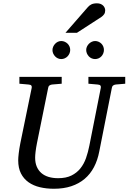

<svg xmlns="http://www.w3.org/2000/svg" viewBox="-20 -1143 789 1179"><path d="M690.9 -624Q682.1 -623 675.3 -618.4Q668.5 -613.8 667 -604L589.8 -213.9Q579.6 -159.7 557.1 -116.9Q534.7 -74.2 499.8 -44.7Q464.8 -15.1 417.7 0.5Q370.6 16.1 311 16.1Q264.6 16.1 224.9 6.6Q185.1 -2.9 155.3 -23.9Q125.5 -44.9 108.6 -78.1Q91.8 -111.3 91.8 -159.2Q91.8 -174.3 95 -201.7Q98.1 -229 105 -264.2L174.8 -604Q176.3 -612.3 172.4 -617.7Q168.5 -623 154.8 -624L99.1 -628.9V-670.9H358.9V-628.9L299.8 -624Q291 -623 284.2 -618.4Q277.3 -613.8 275.9 -604L207 -264.2Q201.2 -234.9 198.5 -211.7Q195.8 -188.5 195.8 -174.8Q195.8 -143.1 205.8 -119.6Q215.8 -96.2 234.1 -80.3Q252.4 -64.5 278.6 -56.6Q304.7 -48.8 336.9 -48.8Q385.7 -48.8 418.7 -65.2Q451.7 -81.5 473.6 -108.9Q495.6 -136.2 508.3 -172.6Q521 -209 528.8 -249L599.1 -604Q600.6 -612.3 596.7 -617.7Q592.8 -623 579.1 -624L522.9 -628.9V-670.9H749V-628.9ZM411.1 -836.4Q411.1 -825.2 406.7 -814.9Q402.3 -804.7 394.8 -796.9Q387.2 -789.1 377.2 -784.7Q367.2 -780.3 356 -780.3Q345.2 -780.3 335.4 -784.7Q325.7 -789.1 318.4 -796.9Q311 -804.7 306.6 -814.5Q302.2 -824.2 302.2 -835.4Q302.2 -846.2 306.6 -856.2Q311 -866.2 318.4 -874Q325.7 -881.8 335.4 -886.5Q345.2 -891.1 356 -891.1Q367.2 -891.1 377.2 -886.7Q387.2 -882.3 394.8 -875Q402.3 -867.7 406.7 -857.7Q411.1 -847.7 411.1 -836.4ZM618.2 -836.4Q618.2 -825.2 614 -814.9Q609.9 -804.7 602.5 -796.9Q595.2 -789.1 585.2 -784.7Q575.2 -780.3 564 -780.3Q552.7 -780.3 542.7 -784.7Q532.7 -789.1 525.4 -796.9Q518.1 -804.7 513.7 -814.9Q509.3 -825.2 509.3 -836.4Q509.3 -846.7 513.9 -856.7Q518.6 -866.7 526.1 -874.3Q533.7 -881.8 543.7 -886.5Q553.7 -891.1 564 -891.1Q575.2 -891.1 585.2 -886.7Q595.2 -882.3 602.5 -875Q609.9 -867.7 614 -857.7Q618.2 -847.7 618.2 -836.4ZM626 -1079.6Q626 -1065.4 619.6 -1055.9Q613.3 -1046.4 602.1 -1038.6L452.1 -941.4H381.8L518.1 -1097.7Q522.9 -1103.5 528.3 -1107.9Q533.7 -1112.3 540.3 -1115.7Q546.9 -1119.1 555.4 -1120.8Q564 -1122.6 575.2 -1122.6Q588.4 -1122.6 597.9 -1118.7Q607.4 -1114.7 613.5 -1108.6Q619.6 -1102.5 622.8 -1094.7Q626 -1086.9 626 -1079.6Z"/></svg>

Font: Charis SIL Am
Style: Italic
Weight: 400
Italic angle: -11°
Foundry: SIL International
Version: Version 5.000